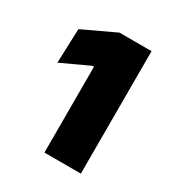

<svg xmlns="http://www.w3.org/2000/svg" viewBox="-97 -762 418 461"><g transform="rotate(30 111.5 -532.0)"><path d="M91.5 -363V-601H87L10.5 -565.5L14 -660.5L103.5 -702.5H192.5V-363Z"/></g></svg>

Font: Anek Gujarati
Style: Bold
Weight: 700
Version: Version 1.003